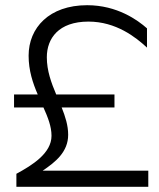

<svg xmlns="http://www.w3.org/2000/svg" viewBox="-20 -718 611 738"><path d="M34 -305H147C164 -267 178 -232 178 -196C178 -129 104 -83 43 -50V0H550V-62H144C193 -95 242 -134 242 -200C242 -236 231 -270 217 -305H420V-355H196C177 -400 160 -446 160 -498C160 -570 205 -635 320 -635C426 -635 502 -575 545 -535V-609C510 -640 431 -698 315 -698C169 -698 90 -611 90 -504C90 -447 106 -399 125 -355H34Z"/></svg>

Font: Roundo
Style: Regular
Weight: 400
Designer: Shiva Nallaperumal
Foundry: Indian Type Foundry
Version: Version 2.000